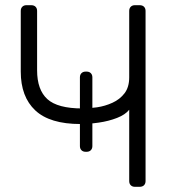

<svg xmlns="http://www.w3.org/2000/svg" viewBox="-20 -720 675 740"><path d="M500 0Q490 0 484 -6Q478 -12 478 -22V-297Q463 -278 431 -265.5Q399 -253 361 -247.5Q323 -242 290 -242Q172 -242 116 -294.5Q60 -347 60 -444V-678Q60 -688 66 -694Q72 -700 82 -700H100Q111 -700 117 -694Q123 -688 123 -678V-449Q123 -374 162.5 -338Q202 -302 298 -302Q324 -302 354.5 -306.5Q385 -311 413.5 -324Q442 -337 460 -360.5Q478 -384 478 -422V-678Q478 -688 484 -694Q490 -700 500 -700H518Q529 -700 535 -694Q541 -688 541 -678V-22Q541 -12 535 -6Q529 0 518 0ZM310 -135Q300 -135 294 -141Q288 -147 288 -157V-422Q288 -432 294 -438Q300 -444 310 -444H314Q324 -444 330 -438Q336 -432 336 -422V-157Q336 -147 330 -141Q324 -135 314 -135Z"/></svg>

Font: Rubik Light
Style: Regular
Weight: 300
Designer: Hubert and Fischer
Foundry: Hubert and Fischer
Version: Version 2.300;gftools[0.9.30]